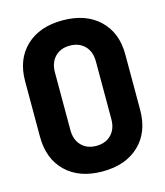

<svg xmlns="http://www.w3.org/2000/svg" viewBox="-108 -790 757 883"><g transform="rotate(-15 270.0 -348.5)"><path d="M34 -218V-482Q34 -586 98 -647Q162 -708 272 -708Q382 -708 446.5 -647Q511 -586 511 -482V-218Q511 -112 446.5 -50.5Q382 11 272 11Q162 11 98 -50.5Q34 -112 34 -218ZM372 -211V-486Q372 -532 345.5 -559.5Q319 -587 274 -587Q230 -587 203.5 -559.5Q177 -532 177 -486V-211Q177 -165 203.5 -137.5Q230 -110 274 -110Q319 -110 345.5 -137.5Q372 -165 372 -211Z"/></g></svg>

Font: Amber EN
Style: Bold
Weight: 700
Designer: Jeremy Tribby
Foundry: Tribby Type
Version: Version 1.408 November 24, 2021